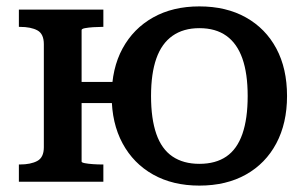

<svg xmlns="http://www.w3.org/2000/svg" viewBox="-20 -568 961 600"><path d="M117 -108V-430Q117 -462 97 -473Q77 -484 42 -484H39V-538H303V-484H299Q286 -484 271 -483Q256 -482 245.5 -480Q235 -478 235 -474V-63Q235 -60 245.5 -58Q256 -56 271 -55Q286 -54 299 -54H303V0H39V-54H42Q76 -54 96.5 -65Q117 -76 117 -108ZM186 -246V-312H396V-246ZM877 -268Q877 -183 843.5 -120Q810 -57 748.5 -22.5Q687 12 603 12Q520 12 458.5 -22.5Q397 -57 363 -120Q329 -183 329 -268Q329 -354 363 -416.5Q397 -479 458.5 -513.5Q520 -548 603 -548Q687 -548 748.5 -513.5Q810 -479 843.5 -416.5Q877 -354 877 -268ZM452 -268Q452 -197 468.5 -149.5Q485 -102 519 -79Q553 -56 603 -56Q654 -56 687.5 -79Q721 -102 737.5 -149.5Q754 -197 754 -268Q754 -338 737.5 -385Q721 -432 687.5 -456Q654 -480 603 -480Q553 -480 519 -456Q485 -432 468.5 -385Q452 -338 452 -268Z"/></svg>

Font: Roboto Serif Medium
Style: Regular
Weight: 500
Designer: Greg Gazdowicz
Foundry: Commercial Type
Version: Version 1.008